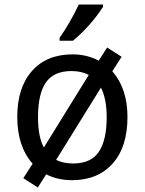

<svg xmlns="http://www.w3.org/2000/svg" viewBox="-20 -786 640 848"><path d="M184.1 -16.1 147 42 83 1 124 -63Q56.2 -140.1 56.2 -269Q56.2 -398.9 121.1 -472.4Q186 -545.9 300.8 -545.9Q363.3 -545.9 416 -518.1L453.1 -576.2L517.1 -535.2L476.1 -471.2Q543 -395 543 -269Q543 -136.7 477.3 -63.5Q411.6 9.8 297.9 9.8Q234.9 9.8 184.1 -16.1ZM173.8 -134.8 372.1 -455.1Q339.8 -472.2 295.9 -472.2Q217.3 -472.2 182.6 -421.6Q147.9 -371.1 147.9 -269Q147.9 -181.2 173.8 -134.8ZM425.8 -398.9 228 -80.1Q257.8 -64 303.2 -64Q381.8 -64 416.5 -115.5Q451.2 -167 451.2 -269Q451.2 -349.1 425.8 -398.9ZM243.2 -619.1Q289.1 -684.1 328.1 -766.1H435.1V-755.9Q380.4 -671.4 302.2 -606H243.2Z"/></svg>

Font: Noto Mono
Style: Regular
Weight: 400
Designer: Monotype Design Team
Foundry: Monotype Imaging Inc.
Version: Version 1.00